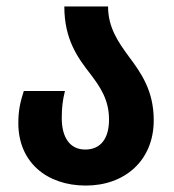

<svg xmlns="http://www.w3.org/2000/svg" viewBox="-20 -567 540 597"><path d="M247 10C367 10 458 -67 458 -193C458 -285 419 -340 380 -392C347 -437 316 -482 316 -547H180C180 -444 222 -387 261 -337C292 -296 319 -257 319 -195C319 -135 292 -102 245 -102C197 -102 172 -140 172 -200C172 -232 175 -257 182 -284H54C43 -250 37 -224 37 -184C37 -63 125 10 247 10Z"/></svg>

Font: Noto Sans Georgian Condensed Bold
Style: Regular
Weight: 700
Width: 3
Designer: Monotype Design Team, Akaki Razmadze
Foundry: Google LLC
Version: Version 2.005